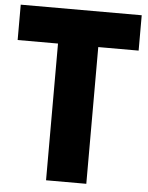

<svg xmlns="http://www.w3.org/2000/svg" viewBox="-56 -871 705 917"><g transform="rotate(5 296.0 -412.5)"><path d="M199.5 0H392.5V-655.5H586V-825H6V-655.5H199.5Z"/></g></svg>

Font: Spartan ExtraBold
Style: Regular
Weight: 800
Designer: Matt Bailey, Mirko Velimirovic
Foundry: Matt Bailey
Version: Version 1.003; ttfautohint (v1.8.3)